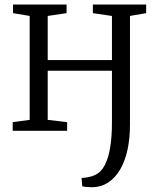

<svg xmlns="http://www.w3.org/2000/svg" viewBox="-20 -562 684 825"><path d="M373 242.5Q362.5 242.5 350.8 241.2Q339 240 333.5 238.5L330.5 202.5Q341.5 202.5 358 199.5Q374.5 196.5 387.5 190.5Q414 178.5 430 148Q446 117.5 453.5 71Q461 24.5 461 -34V-258H185V-47L268.5 -37V0H34.5V-37L107.5 -47V-493.5L36 -505.5V-542.5H266V-505.5L185 -493.5V-304H461V-493.5L379 -505.5V-542.5H608V-505.5L538.5 -493.5V-25Q538.5 32 528 81Q517.5 130 496.5 166Q475.5 202 444.8 222.2Q414 242.5 373 242.5Z"/></svg>

Font: Merriweather 48pt Light
Style: Regular
Weight: 300
Version: Version 2.100